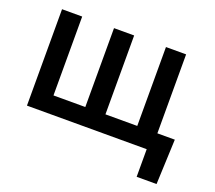

<svg xmlns="http://www.w3.org/2000/svg" viewBox="-118 -705 1144 1021"><g transform="rotate(20 453.5 -194.0)"><path d="M869.3 -98.7H770.6V-545.5H656.6V-99.1H476.6V-545.5H362.6V-99.1H182.5V-545.5H68.5V0H746.1V156.2H858.7Z"/></g></svg>

Font: Magic Ui Pro Semi Bold
Style: Regular
Weight: 600
Designer: Stefan Endress, Andreas Faust
Version: Version 1.000;FEAKit 1.0